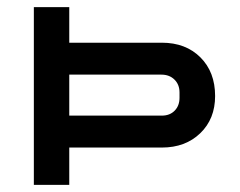

<svg xmlns="http://www.w3.org/2000/svg" viewBox="-20 -520 675 540"><path d="M75.2 0V-500H174.8V-399.9H435.1Q502.4 -399.9 543.7 -358.6Q585 -317.4 585 -250Q585 -185.5 543.2 -145.3Q501.5 -105 435.1 -105H174.8V0ZM174.8 -310.1V-194.8H435.1Q457.5 -194.8 471.2 -208.7Q484.9 -222.7 484.9 -245.1V-259.8Q484.9 -282.2 470.7 -296.1Q456.5 -310.1 434.1 -310.1Z"/></svg>

Font: Optician Sans
Style: Regular
Weight: 400
Designer: Fábio Duarte Martins, Simen Schikulski
Version: Version 1.002